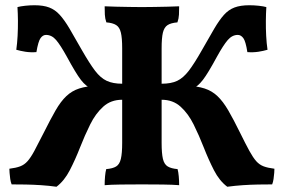

<svg xmlns="http://www.w3.org/2000/svg" viewBox="-20 -703 1082 732"><path d="M846.5 9Q816.5 -13.5 795.7 -54Q775 -94.5 756.9 -140.7Q738.8 -186.9 718.3 -228.3Q697.8 -269.8 668.6 -296.2Q639.4 -322.7 596.2 -322.7V-383.8Q632.1 -383.8 655.4 -394.7Q678.6 -405.7 699.8 -433.3Q721 -461 749.5 -511.4Q777.4 -560.9 796.9 -593.9Q816.4 -626.9 833.9 -646.4Q851.5 -666 874.1 -674.5Q896.8 -683 930.6 -683Q948.8 -683 966.8 -681Q984.9 -679 995.4 -676Q993.9 -652 993.6 -623.5Q993.3 -595.1 994.8 -566.4Q996.3 -537.8 999.9 -513.3Q984.7 -508.8 965.2 -505.7Q945.8 -502.7 923.1 -504.3Q916.7 -545.7 907.6 -557.8Q898.4 -569.9 886.6 -569.9Q865.2 -569.9 848.3 -550.4Q831.4 -530.9 807.1 -486.8Q789.4 -454.2 776.5 -432.9Q763.6 -411.5 753.4 -398.2Q743.1 -385 733.6 -377.1Q724.1 -369.3 711.7 -364.3L689.1 -376.8Q731.6 -374.8 759.8 -365.7Q788 -356.6 809 -336.6Q830.1 -316.7 850.1 -282.5Q870.1 -248.2 895.7 -196Q916.8 -153.2 930.8 -127.6Q944.9 -102 957 -88.4Q969.2 -74.8 985.2 -68.8Q1001.2 -62.8 1026.2 -59.7Q1026.2 -54.7 1025.5 -43.8Q1024.7 -32.9 1022.9 -20.7Q1021.2 -8.6 1017.6 0Q993.2 0 964.2 0.5Q935.3 1 905.5 3Q875.8 5 846.5 9ZM195.4 9Q167.2 5 136.9 3Q106.7 1 78 0.5Q49.3 0 24.4 0Q20.8 -8.6 19 -20.7Q17.3 -32.9 16.5 -43.8Q15.7 -54.7 15.7 -59.7Q40.8 -62.8 56.8 -68.8Q72.8 -74.8 84.9 -88.4Q97.1 -102 110.9 -127.6Q124.7 -153.2 146.3 -196Q172.4 -248.2 192.1 -282.5Q211.9 -316.7 233 -336.6Q254 -356.6 282.2 -365.7Q310.4 -374.8 352.9 -376.8L330.3 -364.3Q318.9 -369.3 308.9 -377.1Q298.9 -385 288.6 -398.2Q278.4 -411.5 265.5 -432.9Q252.6 -454.2 234.9 -486.8Q210.6 -530.9 194 -550.4Q177.3 -569.9 155.4 -569.9Q143.6 -569.9 134.7 -557.8Q125.8 -545.7 118.8 -504.3Q96.2 -502.7 77 -505.7Q57.8 -508.8 42.1 -513.3Q45.6 -537.8 47.1 -566.4Q48.6 -595.1 48.4 -623.5Q48.1 -652 46.6 -676Q57.6 -679 75.6 -681Q93.7 -683 111.4 -683Q145.2 -683 167.6 -674.5Q190 -666 207.8 -646.4Q225.6 -626.9 245.1 -593.9Q264.5 -560.9 292.5 -511.4Q321.4 -461 342.4 -433.3Q363.4 -405.7 387.1 -394.7Q410.8 -383.8 445.8 -383.8V-322.7Q402.6 -322.7 373.4 -296.2Q344.2 -269.8 323.7 -228.3Q303.2 -186.9 285.1 -140.7Q267 -94.5 246.2 -54.2Q225.5 -14 195.4 9ZM379 3Q379 -14.1 380.5 -30.9Q382 -47.7 385 -58.3Q409.5 -60.3 422.7 -68.3Q435.9 -76.3 440.8 -97.4Q445.8 -118.5 445.8 -158.3V-518.7Q445.8 -558.5 440.8 -578.8Q435.9 -599.2 422.9 -607.4Q410 -615.7 385.5 -617.7Q380.4 -632 379.7 -647.2Q379 -662.3 379 -679Q397.5 -678 422.2 -677.5Q447 -677 473.2 -676.5Q499.5 -676 521 -676Q543 -676 569 -676.5Q595 -677 619.8 -677.5Q644.5 -678 663 -679Q663 -662.3 662.3 -647.2Q661.5 -632 656.4 -617.7Q632 -615.7 619 -607.4Q606.1 -599.2 601.1 -578.8Q596.2 -558.5 596.2 -518.7V-158.3Q596.2 -118.5 601.1 -97.4Q606.1 -76.3 619.6 -68.3Q633 -60.3 657 -58.3Q660 -47.7 661.5 -30.9Q663 -14.1 663 3Q639.7 1 600.3 0.5Q561 0 521 0Q481 0 441 0.5Q400.9 1 379 3Z"/></svg>

Font: Vollkorn
Style: Regular
Weight: 400
Designer: Friedrich Althausen
Foundry: Friedrich Althausen
Version: Version 5.001